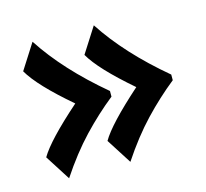

<svg xmlns="http://www.w3.org/2000/svg" viewBox="-80 -607 742 690"><g transform="rotate(-15 290.5 -262.0)"><path d="M36 -102Q68 -157 187 -262Q71 -361 36 -422L96 -516Q176 -393 319 -273V-252Q259 -204 204 -146Q149 -88 96 -8ZM264 -102Q295 -156 414 -262Q298 -362 264 -422L324 -516Q404 -393 547 -273V-252Q487 -204 432 -146Q377 -88 324 -8Z"/></g></svg>

Font: Trirong Bold
Style: Regular
Weight: 700
Designer: Katatrad Team
Foundry: CadsonDemak
Version: Version 1.000